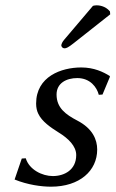

<svg xmlns="http://www.w3.org/2000/svg" viewBox="-20 -693 435 723"><path d="M62 -96 35 -17C84 3 136 10 172 10C280 10 346 -50 346 -130C346 -167 329 -209 271 -239C227 -262 193 -287 193 -337C193 -380 230 -399 271 -399C320 -399 345 -364 352 -336L366 -337L394 -404L393 -407C369 -422 334 -439 286 -439C211 -439 116 -405 116 -303C116 -288 119 -275 124 -265C138 -235 171 -213 201 -194C237 -172 267 -143 267 -109C267 -53 222 -30 179 -30C139 -30 90 -54 77 -97ZM330 -671 229 -552C218 -539 214 -535 211 -524C210 -517 216 -511 223 -511C230 -511 238 -515 257 -530L395 -639L394 -650C376 -672 350 -673 344 -673C339 -673 333 -672 330 -671Z"/></svg>

Font: Libertinus Sans
Style: Italic
Weight: 400
Italic angle: -12°
Designer: Philipp H. Poll, Khaled Hosny
Foundry: Caleb Maclennan
Version: Version 7.050;RELEASE